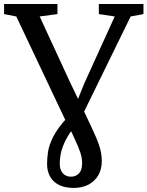

<svg xmlns="http://www.w3.org/2000/svg" viewBox="-40 -763 738 962"><path d="M328.7 178.6Q286.5 178.6 256.9 164.2Q227.4 149.8 211.6 122.8Q195.9 95.8 195.9 58.2Q195.9 32.2 200.4 -0.9Q204.9 -34.1 226.2 -77Q247.4 -119.9 298 -175L340.5 -241.2L381.9 -344.1L534.8 -680.5L455.2 -692.4V-743H678.8V-692.4L614.6 -680.5L357 -153.9L325.6 -118.9Q295.8 -78.5 281.7 -45.5Q267.6 -12.5 263.4 12.8Q259.3 38 259.3 56.2Q259.3 87.8 274.7 105Q290 122.3 315.2 122.3Q339.9 122.3 355.6 106Q371.4 89.7 371.4 54.8Q371.4 28.8 362.6 1.5Q353.8 -25.8 330.6 -74.9L307.8 -124L291.1 -153.7L41.6 -680.5L-19.5 -692.4V-743H247.8V-692.4L158.7 -680.6L314 -344.4L373.8 -220.8L426.5 -108.2Q444.6 -69.6 454 -42.7Q463.4 -15.8 466.7 4.5Q470 24.8 470 44.1Q470 84.7 452.6 115Q435.1 145.2 403.6 161.9Q372 178.6 328.7 178.6Z"/></svg>

Font: Merriweather Light
Style: Regular
Weight: 300
Version: Version 2.100